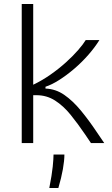

<svg xmlns="http://www.w3.org/2000/svg" viewBox="-20 -711 558 954"><path d="M88 0V-691H145V-290Q189 -311 230.5 -340Q272 -369 307.5 -401Q343 -433 368.5 -462.5Q394 -492 406 -512H474Q451 -475 418.5 -438Q386 -401 348.5 -369Q311 -337 274 -313.5Q237 -290 206 -280V-271Q257 -269 299.5 -239.5Q342 -210 382 -161.5Q422 -113 462 -53L498 0H432L403 -43Q367 -96 331 -140.5Q295 -185 253.5 -211.5Q212 -238 161 -238H145V0ZM225 223Q238 157 242 117Q246 77 246 57H300Q300 87 292.5 129.5Q285 172 270 223Z"/></svg>

Font: Bricolage Grotesque 10pt ExtraLight
Style: Regular
Weight: 200
Designer: Mathieu Triay
Foundry: Atelier Triay
Version: Version 1.000; ttfautohint (v1.8.4.7-5d5b);gftools[0.9.32]